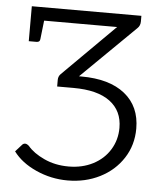

<svg xmlns="http://www.w3.org/2000/svg" viewBox="-52 -757 687 810"><g transform="rotate(5 291.5 -351.5)"><path d="M284 -434Q403 -434 468.5 -381.5Q534 -329 534 -235Q534 -165 498 -109.5Q462 -54 400.5 -23Q339 8 264 8Q194 8 130.5 -20.5Q67 -49 33 -95L60 -125Q65 -131 73 -131Q80 -131 89 -123Q113 -94 159.5 -72.5Q206 -51 263 -51Q321 -51 366.5 -74.5Q412 -98 437.5 -139.5Q463 -181 463 -232Q463 -304 410 -343.5Q357 -383 255 -383H186V-411Q186 -426 196 -436L416 -655H107L98 -576Q97 -563 83 -563H50V-711H514V-687Q514 -669 502 -658L274 -434Z"/></g></svg>

Font: Aleo Light
Style: Regular
Weight: 300
Designer: Alessio Laiso
Foundry: Alessio Laiso
Version: Version 2.000